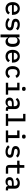

<svg xmlns="http://www.w3.org/2000/svg" viewBox="3106 -3894 989 7240"><g transform="rotate(90 3600.0 -274.5)"><path d="M311 12C418 12 489 -35 524 -95L456 -155C427 -107 380 -76 313 -76C224 -76 170 -133 170 -214V-231H540V-272C540 -424 448 -528 303 -528C156 -528 60 -422 60 -257C60 -93 153 12 311 12ZM303 -445C379 -445 429 -392 429 -311V-301H170V-308C170 -388 226 -445 303 -445Z M901 12C1042 12 1128 -51 1128 -155C1128 -262 1038 -288 956 -301L874 -314C831 -319 795 -332 795 -376C795 -422 831 -445 904 -445C985 -445 1032 -414 1059 -383L1120 -447C1073 -498 1004 -528 908 -528C776 -528 688 -472 688 -367C688 -262 779 -231 860 -220L942 -207C986 -202 1021 -188 1021 -145C1021 -94 974 -71 903 -71C826 -71 771 -98 726 -147L659 -87C708 -27 789 12 901 12Z M1279 200H1388V-88H1394C1425 -25 1474 12 1550 12C1671 12 1749 -79 1749 -258C1749 -437 1671 -528 1550 -528C1474 -528 1425 -491 1394 -428H1388V-516H1279ZM1505 -77C1442 -77 1388 -109 1388 -172V-344C1388 -407 1442 -439 1505 -439C1588 -439 1634 -384 1634 -300V-216C1634 -132 1588 -77 1505 -77Z M2111 12C2218 12 2289 -35 2324 -95L2256 -155C2227 -107 2180 -76 2113 -76C2024 -76 1970 -133 1970 -214V-231H2340V-272C2340 -424 2248 -528 2103 -528C1956 -528 1860 -422 1860 -257C1860 -93 1953 12 2111 12ZM2103 -445C2179 -445 2229 -392 2229 -311V-301H1970V-308C1970 -388 2026 -445 2103 -445Z M2719 12C2827 12 2894 -39 2927 -111L2847 -160C2823 -109 2784 -78 2720 -78C2635 -78 2588 -134 2588 -215V-301C2588 -384 2635 -438 2718 -438C2778 -438 2815 -408 2834 -360L2919 -406C2887 -478 2825 -528 2718 -528C2565 -528 2474 -423 2474 -258C2474 -93 2564 12 2719 12Z M3332 -610C3387 -610 3406 -636 3406 -669V-690C3406 -723 3387 -749 3331 -749C3276 -749 3257 -723 3257 -690V-669C3257 -636 3276 -610 3332 -610ZM3101 0H3551V-88H3386V-516H3101V-428H3277V-88H3101Z M4159 0V-86H4094V-345C4094 -464 4015 -528 3884 -528C3775 -528 3705 -481 3676 -425L3741 -372C3769 -415 3807 -443 3874 -443C3948 -443 3985 -408 3985 -338V-298H3886C3733 -298 3660 -244 3660 -144C3660 -47 3728 12 3833 12C3914 12 3968 -24 3988 -87H3993C4000 -35 4029 0 4092 0ZM3864 -68C3805 -68 3770 -91 3770 -138V-158C3770 -205 3809 -229 3888 -229H3985V-154C3985 -103 3935 -68 3864 -68Z M4275 0H4726V-88H4555V-740H4275V-652H4446V-88H4275Z M5132 -610C5187 -610 5206 -636 5206 -669V-690C5206 -723 5187 -749 5131 -749C5076 -749 5057 -723 5057 -690V-669C5057 -636 5076 -610 5132 -610ZM4901 0H5351V-88H5186V-516H4901V-428H5077V-88H4901Z M5701 12C5842 12 5928 -51 5928 -155C5928 -262 5838 -288 5756 -301L5674 -314C5631 -319 5595 -332 5595 -376C5595 -422 5631 -445 5704 -445C5785 -445 5832 -414 5859 -383L5920 -447C5873 -498 5804 -528 5708 -528C5576 -528 5488 -472 5488 -367C5488 -262 5579 -231 5660 -220L5742 -207C5786 -202 5821 -188 5821 -145C5821 -94 5774 -71 5703 -71C5626 -71 5571 -98 5526 -147L5459 -87C5508 -27 5589 12 5701 12Z M6528 0V-88H6308V-428H6528V-516H6308V-698H6206V-569C6206 -529 6192 -516 6153 -516H6040V-428H6199V-131C6199 -54 6240 0 6331 0Z M7159 0V-86H7094V-345C7094 -464 7015 -528 6884 -528C6775 -528 6705 -481 6676 -425L6741 -372C6769 -415 6807 -443 6874 -443C6948 -443 6985 -408 6985 -338V-298H6886C6733 -298 6660 -244 6660 -144C6660 -47 6728 12 6833 12C6914 12 6968 -24 6988 -87H6993C7000 -35 7029 0 7092 0ZM6864 -68C6805 -68 6770 -91 6770 -138V-158C6770 -205 6809 -229 6888 -229H6985V-154C6985 -103 6935 -68 6864 -68Z"/></g></svg>

Font: IBM Mono Medium
Style: Regular
Weight: 500
Monospace: yes
Designer: Mike Abbink, Paul van der Laan, Pieter van Rosmalen
Foundry: Bold Monday
Version: Version 2.3